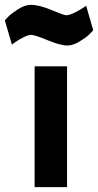

<svg xmlns="http://www.w3.org/2000/svg" viewBox="-76 -773 405 793"><path d="M67 0V-499H201V0ZM280 -749 309 -648Q303 -641 292.5 -630.5Q282 -620 254 -602.5Q226 -585 202 -585Q174 -585 120.5 -607Q67 -629 53 -629Q41 -629 21 -619Q1 -609 -13 -599L-27 -589L-56 -689Q-50 -696 -39.5 -706.5Q-29 -717 -1 -735Q27 -753 51 -753Q86 -753 137 -731.5Q188 -710 198 -710Q210 -710 230.5 -720Q251 -730 266 -740Z"/></svg>

Font: TitilliumText22L Xb
Style: Bold
Weight: 400
Designer: Campivisivi
Foundry: Campivisivi
Version: 1.000